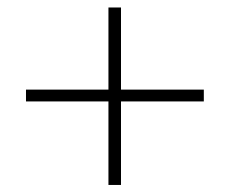

<svg xmlns="http://www.w3.org/2000/svg" viewBox="-20 -622 626 523"><path d="M275.4 -345.7H50.8V-377.9H275.4V-601.6H309.6V-377.9H535.2V-345.7H309.6V-118.2H275.4Z"/></svg>

Font: Min Sans VF VF
Style: Regular
Weight: 400
Designer: Jinseong-Kim, NotoSansCJK, Nunito
Foundry: Jinseong-Kim
Version: Version 1.420;Glyphs 3.1.2 (3151)